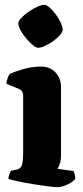

<svg xmlns="http://www.w3.org/2000/svg" viewBox="-20 -776 345 796"><path d="M218 0Q207 0 179 -3.5Q151 -7 117.5 -12.5Q84 -18 55.5 -24Q27 -30 15 -34Q15 -42 18.5 -52Q22 -62 25 -68L49 -73Q65 -76 70.5 -90.5Q76 -105 76 -153V-379Q76 -400 59 -407L6 -429Q8 -443 12.5 -454.5Q17 -466 21 -470Q38 -478 75 -489Q112 -500 149 -500Q187 -500 210 -476Q233 -452 233 -414V-133Q233 -112 228 -97Q223 -82 218 -76L285 -67Q287 -63 289.5 -54Q292 -45 292 -35Q285 -23 260.5 -11.5Q236 0 218 0ZM138 -578Q129 -578 115.5 -589.5Q102 -601 88 -617.5Q74 -634 65 -651Q56 -668 56 -679Q56 -689 68.5 -702Q81 -715 99 -727.5Q117 -740 134.5 -748Q152 -756 163 -756Q173 -756 186 -744.5Q199 -733 211.5 -716Q224 -699 232 -681.5Q240 -664 240 -653Q240 -644 229 -631Q218 -618 201 -606Q184 -594 167 -586Q150 -578 138 -578Z"/></svg>

Font: Texturina 72pt Black
Style: Regular
Weight: 900
Designer: Guillermo Torres Carreño
Foundry: Omnibus-Type
Version: Version 1.002; ttfautohint (v1.8.3)